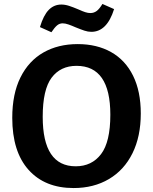

<svg xmlns="http://www.w3.org/2000/svg" viewBox="-20 -939 772 971"><path d="M42 -343Q42 -464 83.5 -547.5Q125 -631 199.5 -673.5Q274 -716 373 -716Q470 -716 542 -675.5Q614 -635 653 -556Q692 -477 692 -365Q692 -249 650 -164Q608 -79 531 -33.5Q454 12 352 12Q207 12 124.5 -80Q42 -172 42 -343ZM538 -359Q538 -606 367 -606Q286 -606 241 -546Q196 -486 196 -348Q196 -98 363 -98Q444 -98 491 -159.5Q538 -221 538 -359ZM182 -802Q200 -862 226.5 -889Q253 -916 290 -916Q309 -916 329 -909.5Q349 -903 375 -892Q397 -882 411 -877.5Q425 -873 437 -873Q455 -873 469 -883.5Q483 -894 498 -919L557 -893Q521 -778 442 -778Q425 -778 407 -784Q389 -790 362 -801Q344 -809 327 -815Q310 -821 297 -821Q281 -821 268.5 -810.5Q256 -800 240 -776Z"/></svg>

Font: Bitter Pro
Style: Bold
Weight: 700
Designer: Sol Matas, and Bitter project Authors
Foundry: Sol Matas
Version: Version 1.010